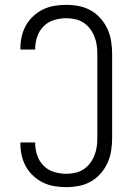

<svg xmlns="http://www.w3.org/2000/svg" viewBox="-20 -763 540 791"><path d="M253 8Q228 8 204 4Q180 0 158 -10.5Q136 -21 117.5 -38Q99 -55 87 -76.5Q75 -98 69.5 -122Q64 -146 64 -171V-176H125V-172Q125 -147 133.5 -122.5Q142 -98 160 -80Q178 -62 203 -54.5Q228 -47 253 -47Q271 -47 289.5 -51Q308 -55 323.5 -65Q339 -75 350.5 -90Q362 -105 369 -122.5Q376 -140 378.5 -158Q381 -176 381 -195V-540Q381 -559 378.5 -577Q376 -595 369 -612.5Q362 -630 350.5 -645Q339 -660 323.5 -670Q308 -680 289.5 -684Q271 -688 253 -688Q228 -688 203 -680.5Q178 -673 160 -655Q142 -637 133.5 -612.5Q125 -588 125 -563V-559H64V-564Q64 -589 69.5 -613Q75 -637 87 -658.5Q99 -680 117.5 -697Q136 -714 158 -724.5Q180 -735 204 -739Q228 -743 253 -743Q279 -743 305 -738Q331 -733 354 -720Q377 -707 394.5 -687Q412 -667 423 -643Q434 -619 438 -592.5Q442 -566 442 -540V-195Q442 -169 438 -142.5Q434 -116 423 -92Q412 -68 394.5 -48Q377 -28 354 -15Q331 -2 305 3Q279 8 253 8Z"/></svg>

Font: Iosevka Term Curly Light
Style: Regular
Weight: 300
Designer: Belleve Invis
Foundry: Belleve Invis
Version: Version 32.3.0